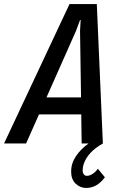

<svg xmlns="http://www.w3.org/2000/svg" viewBox="-71 -710 589 950"><path d="M448 167Q409 220 356 220Q325 220 303 198.5Q281 177 281 139Q281 98 305 62.5Q329 27 367 0H333L331 -144H122L58 0H-51L273 -690H408L438 0Q363 42 343 102Q338 117 338 132Q338 145 343.5 152.5Q349 160 359 160Q372 160 387 150.5Q402 141 413 125ZM330 -228 325 -557 328 -611H325L305 -557L159 -228Z"/></svg>

Font: Decalotype Medium Italic
Style: Regular
Weight: 500
Italic angle: -12°
Designer: Alfredo Marco Pradil
Foundry: Alfredo Marco Pradil
Version: Version 1.0